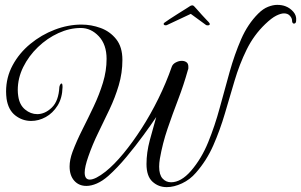

<svg xmlns="http://www.w3.org/2000/svg" viewBox="-20 -711 1237 789"><path d="M665 58Q631 58 606.5 35.5Q582 13 582 -37Q582 -84 595.5 -134.5Q609 -185 622 -230Q602 -200 569.5 -155.5Q537 -111 499.5 -66Q462 -21 425 12Q401 33 378 43Q355 53 335 53Q304 53 285 31.5Q266 10 266 -27Q266 -54 278 -87Q295 -132 318.5 -178.5Q342 -225 365 -273.5Q388 -322 403 -371Q418 -420 418 -469Q418 -528 386 -562Q354 -596 312 -596Q266 -596 220 -575Q174 -554 136 -517.5Q98 -481 75.5 -435.5Q53 -390 53 -341Q53 -335 53.5 -328.5Q54 -322 55 -316Q60 -280 83 -261Q106 -242 133 -242Q165 -242 193 -269Q221 -296 224 -354Q225 -359 227.5 -363.5Q230 -368 233 -368Q237 -368 237 -353Q236 -308 216.5 -277Q197 -246 168 -230Q139 -214 108 -214Q72 -214 43 -236.5Q14 -259 7 -305Q6 -313 5.5 -320.5Q5 -328 5 -335Q5 -393 32 -443Q59 -493 104.5 -530.5Q150 -568 205 -589Q260 -610 315 -610Q355 -610 393.5 -596Q432 -582 457.5 -550Q483 -518 483 -465Q483 -411 468 -360.5Q453 -310 430 -261.5Q407 -213 383.5 -165Q360 -117 343 -68Q328 -25 328 -2Q328 27 349 27Q372 27 414 -6Q449 -34 487 -80Q525 -126 562 -183.5Q599 -241 631 -306Q663 -371 686 -437Q690 -448 702.5 -454.5Q715 -461 727 -461Q738 -461 746 -455.5Q754 -450 754 -437Q754 -434 754 -430.5Q754 -427 752 -423Q735 -362 712 -302Q689 -242 668.5 -182Q648 -122 637 -59Q634 -41 634 -26Q634 7 648 22.5Q662 38 683 38Q724 38 765 -9Q808 -59 835.5 -126.5Q863 -194 883 -268Q903 -342 923.5 -415Q944 -488 971 -550Q998 -612 1041 -655Q1061 -675 1081.5 -683Q1102 -691 1119 -691Q1139 -691 1154 -685Q1172 -678 1185.5 -662.5Q1199 -647 1197 -627Q1197 -614 1188 -614Q1180 -614 1180 -629Q1179 -638 1170.5 -647Q1162 -656 1147 -656Q1134 -656 1115 -646.5Q1096 -637 1070 -612Q1023 -567 993.5 -507Q964 -447 944 -379.5Q924 -312 904 -244Q884 -176 856.5 -113.5Q829 -51 785 -1Q761 27 728 42.5Q695 58 665 58ZM660 -607Q655 -607 653 -610.5Q651 -614 656 -618Q661 -622 677 -632.5Q693 -643 712 -655Q731 -667 745.5 -676Q760 -685 761 -686Q764 -688 767 -688.5Q770 -689 771 -689Q774 -689 778 -685Q780 -683 789 -673Q798 -663 809 -650.5Q820 -638 829.5 -628.5Q839 -619 840 -617Q842 -615 842 -612Q842 -608 836.5 -607Q831 -606 827 -608L764 -654L666 -608Q664 -607 660 -607Z"/></svg>

Font: Gwendolyn
Style: Bold
Weight: 700
Designer: Robert E. Leuschke
Foundry: Robert E. Leuschke
Version: Version 1.010; ttfautohint (v1.8.3)